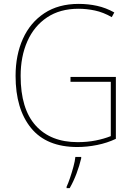

<svg xmlns="http://www.w3.org/2000/svg" viewBox="-20 -811 687 986"><path d="M342 -416H575V-98Q531 -77 479 -66.5Q427 -56 377 -56Q219 -56 139.5 -153.5Q60 -251 60 -421Q60 -528 97.5 -611.5Q135 -695 207.5 -743Q280 -791 384 -791Q433 -791 478.5 -781Q524 -771 567 -747L554 -723Q510 -748 467.5 -757Q425 -766 383 -766Q288 -766 221.5 -721.5Q155 -677 120.5 -599Q86 -521 86 -421Q86 -252 163 -166.5Q240 -81 379 -81Q428 -81 471 -89.5Q514 -98 549 -112V-391H342ZM397 2Q388 40 373 80Q358 120 338 155H322V148Q330 131 339.5 103Q349 75 357 45.5Q365 16 367 -5H397Z"/></svg>

Font: Noto Sans Malayalam UI SemiCondensed Thin
Style: Regular
Weight: 100
Width: 4
Designer: Jelle Bosma - Monotype Design Team
Foundry: Monotype Imaging Inc.
Version: Version 2.104; ttfautohint (v1.8.4.7-5d5b)